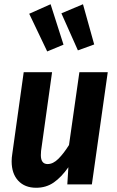

<svg xmlns="http://www.w3.org/2000/svg" viewBox="-20 -871 551 907"><path d="M35 -109Q35 -126 38 -144L92 -530H226L174 -158Q173 -151 173 -138Q173 -96 205 -96Q231 -96 256 -121Q281 -146 306 -186L355 -530H489L414 0H298L303 -81Q270 -34 234 -9Q198 16 151 16Q97 16 66 -17.5Q35 -51 35 -109ZM280 -660 203 -628 118 -806 219 -851ZM425 -661 348 -633 270 -808 372 -851Z"/></svg>

Font: Fira Sans Condensed SemiBold
Style: Italic
Weight: 600
Width: 3
Italic angle: -8°
Designer: bBox Type GmbH & Carrois Corporate GbR & Edenspiekermann AG
Foundry: bBox Type GmbH & Carrois Corporate GbR & Edenspiekermann AG
Version: Version 4.301